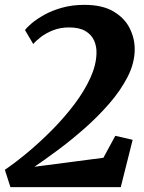

<svg xmlns="http://www.w3.org/2000/svg" viewBox="-33 -771 592 791"><path d="M10 0 -13 -71.5Q32.5 -102.5 83.5 -145.2Q134.5 -188 184 -238.2Q233.5 -288.5 274 -342.2Q314.5 -396 339 -449.5Q363.5 -503 364.5 -551.5Q365.5 -579.5 354.8 -603.8Q344 -628 319 -643Q294 -658 251.5 -658Q215.5 -658 186.2 -646.5Q157 -635 136 -619Q115 -603 104 -589.5L70 -647Q78 -658.5 98.5 -675.8Q119 -693 150.5 -710.5Q182 -728 223.5 -739.5Q265 -751 314.5 -751Q388.5 -751 434.2 -724Q480 -697 501 -655.2Q522 -613.5 522 -568.5Q522 -511.5 493 -454.8Q464 -398 416.8 -343.8Q369.5 -289.5 314.2 -241Q259 -192.5 205 -152.5Q151 -112.5 109 -84L393 -121L442 -211.5L513.5 -195L464.5 0Z"/></svg>

Font: Merriweather 24pt SemiCondensed Black
Style: Italic
Weight: 900
Width: 4
Italic angle: -7.8°
Designer: Eben Sorkin
Foundry: Eben Sorkin
Version: Version 2.101